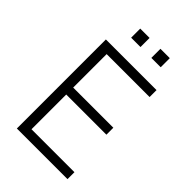

<svg xmlns="http://www.w3.org/2000/svg" viewBox="-259 -979 1075 1075"><g transform="rotate(45 278.0 -442.0)"><path d="M94 0V-705H495V-650H155V-385H473V-330H155V-55H495V0ZM347 -812V-884H421V-812ZM187 -812V-884H261V-812Z"/></g></svg>

Font: Nunito Sans 10pt SemiCondensed Light
Style: Regular
Weight: 300
Width: 4
Designer: Vernon Adams
Foundry: Vernon Adams
Version: Version 3.101;gftools[0.9.27]